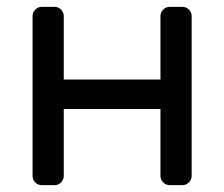

<svg xmlns="http://www.w3.org/2000/svg" viewBox="-20 -540 654 560"><path d="M539 -493V-27Q539 -16 531 -8Q523 0 512 0H475Q464 0 456 -8Q448 -16 448 -27V-222H166V-27Q166 -16 158 -8Q150 0 139 0H102Q91 0 83 -7.5Q75 -15 75 -27V-493Q75 -504 83 -512Q91 -520 102 -520H139Q150 -520 158 -512Q166 -504 166 -493V-308H448V-493Q448 -504 456 -512Q464 -520 475 -520H512Q523 -520 531 -512Q539 -504 539 -493Z"/></svg>

Font: Contemporary
Style: Regular
Weight: 400
Designer: Victor Tran
Foundry: Victor Tran
Version: Version 1.100